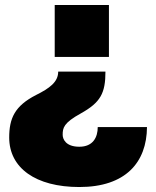

<svg xmlns="http://www.w3.org/2000/svg" viewBox="-20 -540 628 772"><path d="M404 -252H214C214 -210 179 -185 125 -158C39 -114 17 -64 17 13C17 135 123 212 299 212C485 212 570 113 571 -29H373C373 12 354 50 299 50C244 50 232 19 232 2C232 -26 236 -46 305 -84C384 -128 404 -165 404 -252ZM200 -311H418V-520H200Z"/></svg>

Font: Aspekta 950
Style: Regular
Weight: 950
Designer: Ivo Dolenc
Version: Version 2.000